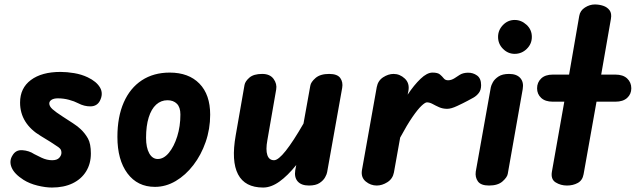

<svg xmlns="http://www.w3.org/2000/svg" viewBox="-20 -832 2851 861"><path d="M213 9Q184 9 148.2 0.2Q112.5 -8.5 85.5 -25.5Q44 -52 32 -81Q20 -110 36 -135Q50.5 -160.5 80.2 -158.5Q110 -156.5 133.5 -141Q142.5 -136 166.2 -124.8Q190 -113.5 214 -113.5Q236 -113.5 245.8 -124.5Q255.5 -135.5 255.5 -146.5Q255.5 -155 253 -160.2Q250.5 -165.5 242 -172Q228 -182 207 -195.2Q186 -208.5 162.5 -222.5Q117 -249.5 93.5 -287.2Q70 -325 70 -372Q70 -437 118.5 -473.2Q167 -509.5 251.5 -509.5Q280.5 -509.5 313 -504Q345.5 -498.5 373 -485.5Q413 -466.5 428.8 -439Q444.5 -411.5 427.5 -379Q414.5 -355.5 386.2 -355Q358 -354.5 330.5 -369Q313.5 -378 289.2 -384.5Q265 -391 239.5 -391Q221.5 -391 211.2 -384.5Q201 -378 201 -368Q201 -355.5 215.2 -342.5Q229.5 -329.5 261.5 -309Q283 -295 306.5 -279.8Q330 -264.5 342 -252.5Q361.5 -234 374.5 -210.8Q387.5 -187.5 387.5 -143.5Q387.5 -98 366.2 -63.5Q345 -29 305.8 -10Q266.5 9 213 9Z M675 6Q596.5 6 551.5 -54.5Q506.5 -115 506.5 -218Q506.5 -308 535 -372.8Q563.5 -437.5 616.2 -472Q669 -506.5 741 -506.5Q826 -506.5 874.2 -457.2Q922.5 -408 922.5 -317.5Q922.5 -253.5 902.2 -195.2Q882 -137 847.2 -91.8Q812.5 -46.5 768 -20.2Q723.5 6 675 6ZM687.5 -119Q714.5 -119 737.5 -147Q760.5 -175 774.8 -220.5Q789 -266 789 -318.5Q789 -351 773.2 -366.8Q757.5 -382.5 731 -382.5Q702 -382.5 680.2 -362.8Q658.5 -343 646.8 -305.2Q635 -267.5 635 -214Q635 -170 649.2 -144.5Q663.5 -119 687.5 -119Z M1160 9Q1078.5 9 1047.5 -50.2Q1016.5 -109.5 1037 -225L1076.5 -451Q1079.5 -467.5 1098.5 -484Q1117.5 -500.5 1156 -500.5Q1190.5 -500.5 1206.8 -478.2Q1223 -456 1218.5 -430.5L1179 -203.5Q1171 -160 1178.8 -136.8Q1186.5 -113.5 1209 -113.5Q1228 -113.5 1261.5 -155.8Q1295 -198 1341 -278L1371.5 -447.5Q1374 -464 1395 -482.2Q1416 -500.5 1456 -500.5Q1493 -500.5 1506 -482Q1519 -463.5 1514.5 -438L1447 -60Q1446 -52 1438.2 -37.5Q1430.5 -23 1413.2 -11.5Q1396 0 1365.5 0Q1331.5 0 1315.2 -18.2Q1299 -36.5 1304 -68.5L1308.5 -92Q1270 -44 1232.8 -17.5Q1195.5 9 1160 9Z M1669.5 0Q1642 0 1620 -18.2Q1598 -36.5 1603 -68.5L1669.5 -441.5Q1675 -470.5 1698.2 -485.5Q1721.5 -500.5 1745 -500.5Q1773 -500.5 1795.2 -479.8Q1817.5 -459 1811.5 -424.5L1808 -407.5Q1836.5 -450.5 1865.8 -478.5Q1895 -506.5 1919.5 -506.5Q1943 -506.5 1953 -498Q1963 -489.5 1969.8 -480.8Q1976.5 -472 1989.5 -472Q2004 -472 2018.8 -481.5Q2033.5 -491 2041 -496Q2055.5 -505.5 2078.2 -506Q2101 -506.5 2119.2 -493.5Q2137.5 -480.5 2137.5 -450Q2137.5 -428.5 2127.2 -415.2Q2117 -402 2102.8 -394Q2088.5 -386 2077 -380Q2057.5 -369.5 2030.2 -356.8Q2003 -344 1985.5 -344Q1965.5 -344 1949.2 -351.2Q1933 -358.5 1919.8 -365.8Q1906.5 -373 1894.5 -373Q1886.5 -373 1870 -357.5Q1853.5 -342 1829.5 -307.2Q1805.5 -272.5 1774.5 -215L1746.5 -58.5Q1741 -30 1717.2 -15Q1693.5 0 1669.5 0Z M2173 0Q2136.5 0 2123.2 -18.5Q2110 -37 2113.5 -62.5L2181 -440.5Q2182.5 -449 2190.2 -463.2Q2198 -477.5 2215.5 -489Q2233 -500.5 2263 -500.5Q2297 -500.5 2313.2 -482Q2329.5 -463.5 2324 -432L2257 -52.5Q2254.5 -37 2233.5 -18.5Q2212.5 0 2173 0ZM2288 -590.5Q2258 -590.5 2235.8 -612.8Q2213.5 -635 2213.5 -666.5Q2213.5 -697 2235.5 -719.8Q2257.5 -742.5 2288 -742.5Q2317.5 -742.5 2341.2 -720.8Q2365 -699 2365 -666.5Q2365 -635 2342.2 -612.8Q2319.5 -590.5 2288 -590.5Z M2522.5 0Q2494.5 0 2471.8 -14Q2449 -28 2455 -62.5L2510.5 -376H2459Q2425 -376 2406.8 -393Q2388.5 -410 2388.5 -436Q2388.5 -462.5 2406.8 -480Q2425 -497.5 2459 -497.5H2532L2577.5 -760.5Q2581.5 -784.5 2603 -798.2Q2624.5 -812 2647.5 -812Q2667 -812 2685 -806Q2703 -800 2713.5 -786Q2724 -772 2719.5 -747L2676 -497.5H2739.5Q2774 -497.5 2792.5 -480Q2811 -462.5 2811 -436Q2811 -410 2792.5 -393Q2774 -376 2739.5 -376H2655L2597 -50.5Q2592 -23 2570.8 -11.5Q2549.5 0 2522.5 0Z"/></svg>

Font: Edu AU VIC WA NT Hand
Style: Bold
Weight: 700
Version: Version 1.001